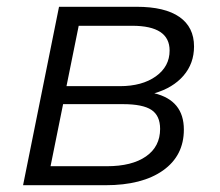

<svg xmlns="http://www.w3.org/2000/svg" viewBox="-20 -546 648 566"><path d="M522 -164Q522 -87 460.5 -43.5Q399 0 291 0H48L154 -526H383Q466 -526 509 -496Q552 -466 552 -409Q552 -359 521 -323Q490 -287 435 -271Q522 -250 522 -164ZM176 -292H333Q399 -292 439.5 -321Q480 -350 480 -397Q480 -470 370 -470H212ZM452 -166Q452 -205 426.5 -222Q401 -239 342 -239H166L129 -56H295Q369 -56 410.5 -85Q452 -114 452 -166Z"/></svg>

Font: Montserrat Alternates
Style: Italic
Weight: 400
Italic angle: -11.3°
Designer: Julieta Ulanovsky
Foundry: Julieta Ulanovsky
Version: Version 7.200